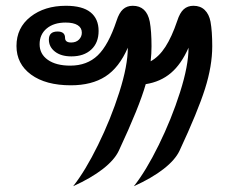

<svg xmlns="http://www.w3.org/2000/svg" viewBox="-20 -524 801 664"><path d="M714 -364Q714 -296 689 -217Q664 -138 601 -3Q586 29 545.5 60.5Q505 92 443 120Q485 67 529 -22.5Q573 -112 602.5 -204.5Q632 -297 632 -359Q607 -302 571 -271.5Q535 -241 484 -233Q462 -155 391 -3Q376 29 335.5 60.5Q295 92 233 120Q275 67 319 -22.5Q363 -112 392.5 -204.5Q422 -297 422 -359Q392 -290 344.5 -259.5Q297 -229 225 -229Q138 -229 87.5 -266Q37 -303 37 -365Q37 -428 85.5 -466Q134 -504 208 -504Q265 -504 293 -481.5Q321 -459 321 -417Q321 -376 295.5 -352.5Q270 -329 227 -329Q191 -329 170 -345.5Q149 -362 149 -387Q149 -415 179 -415Q205 -415 205 -393Q205 -377 226 -377Q243 -377 253 -387Q263 -397 263 -411Q263 -428 248.5 -437Q234 -446 207 -446Q166 -446 141.5 -425.5Q117 -405 117 -371Q117 -337 145.5 -317Q174 -297 223 -297Q281 -297 318 -332.5Q355 -368 383 -452Q392 -480 405.5 -492Q419 -504 439 -504Q487 -504 498 -449Q504 -416 504 -364Q504 -339 501 -312Q530 -328 552 -362Q574 -396 593 -452Q602 -480 615.5 -492Q629 -504 649 -504Q673 -504 688 -489.5Q703 -475 708 -449Q714 -416 714 -364Z"/></svg>

Font: Srisakdi
Style: Bold
Weight: 700
Designer: Cadson Demak Co.,Ltd.
Foundry: Cadson Demak Co.,Ltd.
Version: Version 1.000